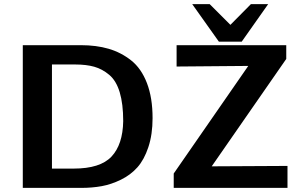

<svg xmlns="http://www.w3.org/2000/svg" viewBox="-20 -915 1490 935"><path d="M916 -895H1001L1102 -794L1202 -895H1286L1157 -712H1046ZM826 0V-70L1189 -594L840 -591V-695H1374V-628L1011 -105L1380 -107V0ZM91 0V-695H374Q449 -695 509 -677.5Q569 -660 618.5 -621Q668 -582 695.5 -510.5Q723 -439 723 -340Q723 -260 702.5 -198.5Q682 -137 649 -100Q616 -63 569 -40Q522 -17 475.5 -8.5Q429 0 375 0ZM233 -94H339Q468 -94 523 -152.5Q578 -211 580 -325Q580 -409 563 -465.5Q546 -522 512 -550.5Q478 -579 439 -590Q400 -601 346 -601H233Z"/></svg>

Font: Coval
Style: ExtraBold
Weight: 800
Foundry: Context Ltd
Version: Version 001.000